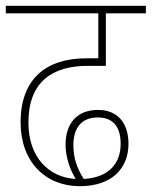

<svg xmlns="http://www.w3.org/2000/svg" viewBox="-20 -642 523 662"><path d="M255 0C365 0 423 -61 423 -146C423 -215 388 -263 318 -263C245 -263 206 -216 206 -143C206 -102 221 -57 241 -25C149 -30 78 -99 78 -219C78 -359 159 -415 283 -415H345V-596H483V-622H0V-596H319V-441H278C142 -441 51 -373 51 -220C51 -84 137 0 255 0ZM233 -142C233 -202 262 -237 317 -237C370 -237 396 -205 396 -146C396 -79 356 -30 269 -25C244 -63 233 -100 233 -142Z"/></svg>

Font: Noto Sans Devanagari SemiCondensed Thin
Style: Regular
Weight: 100
Width: 4
Designer: Jelle Bosma - Monotype Design Team
Foundry: Monotype Imaging Inc.
Version: Version 2.004